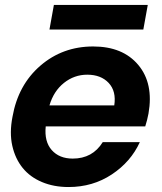

<svg xmlns="http://www.w3.org/2000/svg" viewBox="-20 -752 657 781"><path d="M335 -448.2Q282.2 -448.2 240.2 -414.8Q198.2 -381.3 181.2 -323.2H444.8Q453.6 -380.9 422.1 -414.6Q390.6 -448.2 335 -448.2ZM548.8 -173.8Q512.2 -93.8 434.8 -42.5Q357.4 8.8 258.8 8.8Q198.7 8.8 150.6 -11.5Q102.5 -31.7 72.3 -68.8Q42 -106 30 -158.9Q18.1 -211.9 30.8 -276.9Q53.7 -406.7 144.3 -484.9Q234.9 -563 358.9 -563Q479.5 -563 542.5 -487.8Q605.5 -412.6 584 -290Q579.1 -263.7 570.8 -237.8H166Q159.7 -176.3 190.4 -141.6Q221.2 -106.9 275.9 -106.9Q356.4 -106.9 397.9 -173.8ZM181.2 -631.8 199.2 -731.9H581.1L563 -631.8Z"/></svg>

Font: SVN-Poppins SemiBold
Style: Italic
Weight: 600
Italic angle: -10°
Designer: Ninad Kale (Devanagari), Jonny Pinhorn (Latin)
Foundry: Indian Type Foundry
Version: Version 3.002 2017